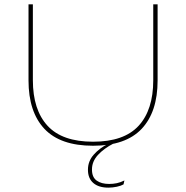

<svg xmlns="http://www.w3.org/2000/svg" viewBox="-20 -659 855 882"><path d="M478 203Q433.5 203 408.8 181.8Q384 160.5 384 121V120.5Q384 81.5 410.5 51.5Q437 21.5 477 1.5L502 -4V0Q458 22.5 430.2 52.5Q402.5 82.5 402.5 119V120Q402.5 155 424 170.5Q445.5 186 481.5 186Q499.5 186 516.5 182.5Q533.5 179 551.5 170L547.5 188Q536.5 194.5 516.8 198.8Q497 203 478 203ZM407.5 10.5Q257 10.5 184 -67.2Q111 -145 111 -289.5V-639H131V-290.5Q131 -154.5 198.5 -81.2Q266 -8 407.5 -8Q549.5 -8 616.8 -81.2Q684 -154.5 684 -290.5V-639H704V-289.5Q704 -145 630.8 -67.2Q557.5 10.5 407.5 10.5Z"/></svg>

Font: Anek Latin Expanded Thin
Style: Regular
Weight: 250
Width: 7
Designer: Yesha Goshar
Foundry: Ek Type
Version: Version 1.003